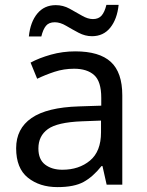

<svg xmlns="http://www.w3.org/2000/svg" viewBox="-20 -755 601 785"><path d="M288 -545Q386 -545 433 -502Q480 -459 480 -365V0H416L399 -76H395Q360 -32 321.5 -11Q283 10 215 10Q142 10 94 -28.5Q46 -67 46 -149Q46 -229 109 -272.5Q172 -316 303 -320L394 -323V-355Q394 -422 365 -448Q336 -474 283 -474Q241 -474 203 -461.5Q165 -449 132 -433L105 -499Q140 -518 188 -531.5Q236 -545 288 -545ZM314 -259Q214 -255 175.5 -227Q137 -199 137 -148Q137 -103 164.5 -82Q192 -61 235 -61Q303 -61 348 -98.5Q393 -136 393 -214V-262ZM98 -606Q104 -665 132.5 -699.5Q161 -734 208 -734Q238 -734 264.5 -719.5Q291 -705 315 -691Q339 -677 360 -677Q383 -677 395.5 -691.5Q408 -706 415 -735H465Q459 -677 431 -642Q403 -607 356 -607Q328 -607 301.5 -621Q275 -635 250.5 -649.5Q226 -664 204 -664Q180 -664 168 -649.5Q156 -635 149 -606Z"/></svg>

Font: Noto Sans
Style: Regular
Weight: 400
Designer: Monotype Design Team
Foundry: Monotype Imaging Inc.
Version: Version 2.007